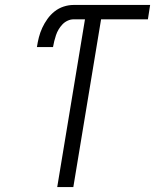

<svg xmlns="http://www.w3.org/2000/svg" viewBox="-20 -755 640 775"><path d="M211 0 323 -677H277Q265 -677 253 -671.5Q241 -666 232 -656.5Q223 -647 216.5 -636Q210 -625 206 -613Q202 -601 199 -589Q196 -577 194 -565H129Q132 -585 137 -604.5Q142 -624 150.5 -642.5Q159 -661 171.5 -678.5Q184 -696 200.5 -709Q217 -722 237 -728.5Q257 -735 277 -735H586L577 -677H388L276 0Z"/></svg>

Font: Iosevka SS04 Lt Ex Obl
Style: Regular
Weight: 300
Width: 7
Italic angle: -9°
Monospace: yes
Designer: Belleve Invis
Foundry: Belleve Invis
Version: Version 19.0.0; ttfautohint (v1.8.4)